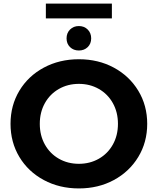

<svg xmlns="http://www.w3.org/2000/svg" viewBox="-20 -1044 884 1076"><path d="M39 -350Q39 -453 88.5 -535.5Q138 -618 225.5 -665Q313 -712 422 -712Q531 -712 618 -665Q705 -618 755 -535.5Q805 -453 805 -350Q805 -247 755 -164.5Q705 -82 618 -35Q531 12 422 12Q313 12 225.5 -35Q138 -82 88.5 -164.5Q39 -247 39 -350ZM641 -350Q641 -415 612.5 -466Q584 -517 534 -545.5Q484 -574 422 -574Q360 -574 310 -545.5Q260 -517 231.5 -466Q203 -415 203 -350Q203 -285 231.5 -234Q260 -183 310 -154.5Q360 -126 422 -126Q484 -126 534 -154.5Q584 -183 612.5 -234Q641 -285 641 -350ZM353 -829Q353 -859 372.5 -878.5Q392 -898 422 -898Q452 -898 471.5 -878.5Q491 -859 491 -829Q491 -799 471.5 -780Q452 -761 422 -761Q392 -761 372.5 -780Q353 -799 353 -829ZM237 -1024H607V-941H237Z"/></svg>

Font: mBank
Style: Bold
Weight: 700
Designer: Julieta Ulanovsky
Foundry: Julieta Ulanovsky
Version: Version 7.200